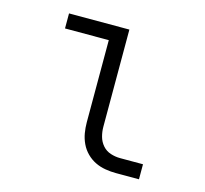

<svg xmlns="http://www.w3.org/2000/svg" viewBox="-83 -623 766 716"><g transform="rotate(15 300.0 -265.0)"><path d="M422 0Q402 0 381 -3.5Q360 -7 341.5 -16Q323 -25 308 -40Q293 -55 284 -74Q275 -93 271.5 -113.5Q268 -134 268 -155V-472H99V-530H332V-155Q332 -136 337 -117.5Q342 -99 354.5 -84.5Q367 -70 385.5 -64Q404 -58 422 -58H511V0Z"/></g></svg>

Font: Iosevka Curly Light Extended
Style: Regular
Weight: 300
Width: 7
Monospace: yes
Designer: Belleve Invis
Foundry: Belleve Invis
Version: Version 11.1.0; ttfautohint (v1.8.3)